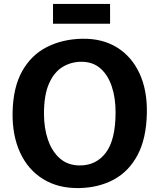

<svg xmlns="http://www.w3.org/2000/svg" viewBox="-20 -948 811 976"><path d="M383 8Q276 10 199 -37.8Q122 -85.5 82 -172.8Q42 -260 44 -376Q46.5 -504.5 93 -586.8Q139.5 -669 218.5 -709Q297.5 -749 397.5 -751Q500 -753 574.8 -706.8Q649.5 -660.5 689.2 -574.8Q729 -489 726.5 -372.5Q724 -244 679.5 -160.2Q635 -76.5 558.5 -35.2Q482 6 383 8ZM386 -107Q469.5 -107 518.5 -172.5Q567.5 -238 567.5 -377.5Q567.5 -450.5 548.2 -508.5Q529 -566.5 490.5 -600.2Q452 -634 394 -634Q342 -634 298.8 -608Q255.5 -582 229.5 -524Q203.5 -466 203.5 -370Q203.5 -296.5 224 -237Q244.5 -177.5 285 -142.2Q325.5 -107 386 -107ZM249.5 -827.5V-928H539.5V-827.5Z"/></svg>

Font: Koeln Type Sans
Style: Bold
Weight: 700
Designer: Eben Sorkin
Foundry: Eben Sorkin
Version: Version 2.001